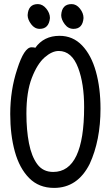

<svg xmlns="http://www.w3.org/2000/svg" viewBox="-20 -894 540 938"><path d="M244 24Q170 24 122.5 -24Q75 -72 52.5 -153.5Q30 -235 30 -337Q30 -454 64 -556Q98 -663 134 -663Q149 -663 152 -660Q194 -719 271 -719Q336 -719 381 -672Q426 -625 448.5 -544.5Q471 -464 471 -363Q471 -208 418 -93Q359 24 244 24ZM240 -54Q391 -54 391 -371Q391 -485 362 -562Q331 -645 267 -645Q234 -645 198 -613.5Q162 -582 135.5 -513.5Q109 -445 109 -339Q109 -259 121.5 -194.5Q134 -130 162 -92Q190 -54 240 -54ZM174 -753Q149 -753 132 -776Q115 -799 115 -820Q118 -874 165 -874Q188 -874 206 -852Q224 -830 224 -806Q219 -753 174 -753ZM339 -753Q313 -753 296 -776Q279 -799 279 -820Q282 -874 330 -874Q353 -874 370.5 -852Q388 -830 388 -806Q384 -753 339 -753Z"/></svg>

Font: LXGW WenKai Mono TC
Style: Bold
Weight: 700
Designer: LXGW / Fontworks Inc.
Foundry: LXGW / Fontworks Inc.
Version: Version 1.330